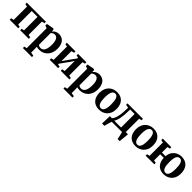

<svg xmlns="http://www.w3.org/2000/svg" viewBox="450 -2296 4277 4277"><g transform="rotate(45 2588.0 -158.0)"><path d="M28.5 0V-46L93.5 -58.5V-478.5L28.5 -493V-538H630V-493L564.5 -478.5V-58.5L630 -46V0H359V-46L421.5 -58.5V-484H237V-58.5L297.5 -46V0Z M681.5 238V193.5L744 180L743.5 -449L681.5 -468.5V-520.5L843.5 -550.5H852L875.5 -531.5L875 -476Q887 -493 909.2 -511Q931.5 -529 962.5 -541.2Q993.5 -553.5 1030 -553.5Q1090.5 -553.5 1137.8 -525.2Q1185 -497 1212.2 -438.8Q1239.5 -380.5 1239.5 -290.5Q1239.5 -226.5 1220.2 -171.5Q1201 -116.5 1164.5 -75.5Q1128 -34.5 1076.8 -11.8Q1025.5 11 962 11Q939 11 916.2 7.2Q893.5 3.5 881 -1L883.5 77V180L966.5 193.5V238ZM960 -39Q997.5 -39 1026.5 -63.2Q1055.5 -87.5 1071.8 -139Q1088 -190.5 1088 -273Q1088 -329 1079.2 -368Q1070.5 -407 1055.2 -431.5Q1040 -456 1019.8 -467Q999.5 -478 976 -478Q953 -478 935 -471Q917 -464 903.8 -454.2Q890.5 -444.5 883.5 -435.5V-68.5Q891 -57 912.2 -48Q933.5 -39 960 -39Z M1289.5 0V-46L1352.5 -58V-478.5L1291 -493V-538H1561.5V-493L1495 -478.5V-163L1549 -240.5L1702 -454.5V-478.5L1643 -493V-538H1905.5V-493L1844 -478V-58L1908 -46V0H1635.5V-46L1702 -58V-377L1647 -293L1495 -82V-56.5L1553.5 -46V0Z M1958 238V193.5L2020.5 180L2020 -449L1958 -468.5V-520.5L2120 -550.5H2128.5L2152 -531.5L2151.5 -476Q2163.5 -493 2185.8 -511Q2208 -529 2239 -541.2Q2270 -553.5 2306.5 -553.5Q2367 -553.5 2414.2 -525.2Q2461.5 -497 2488.8 -438.8Q2516 -380.5 2516 -290.5Q2516 -226.5 2496.8 -171.5Q2477.5 -116.5 2441 -75.5Q2404.5 -34.5 2353.2 -11.8Q2302 11 2238.5 11Q2215.5 11 2192.8 7.2Q2170 3.5 2157.5 -1L2160 77V180L2243 193.5V238ZM2236.5 -39Q2274 -39 2303 -63.2Q2332 -87.5 2348.2 -139Q2364.5 -190.5 2364.5 -273Q2364.5 -329 2355.8 -368Q2347 -407 2331.8 -431.5Q2316.5 -456 2296.2 -467Q2276 -478 2252.5 -478Q2229.5 -478 2211.5 -471Q2193.5 -464 2180.2 -454.2Q2167 -444.5 2160 -435.5V-68.5Q2167.5 -57 2188.8 -48Q2210 -39 2236.5 -39Z M2591.5 -266Q2591.5 -338.5 2613.8 -392.2Q2636 -446 2674.2 -481.8Q2712.5 -517.5 2761 -535.2Q2809.5 -553 2862.5 -553Q2945 -553 3002 -519.2Q3059 -485.5 3088.5 -423.5Q3118 -361.5 3118 -276Q3118 -202.5 3095.8 -148.5Q3073.5 -94.5 3035.2 -59Q2997 -23.5 2948.2 -6.2Q2899.5 11 2846.5 11Q2785.5 11 2738 -8Q2690.5 -27 2657.8 -63.2Q2625 -99.5 2608.2 -150.8Q2591.5 -202 2591.5 -266ZM2856 -41Q2891 -41 2914.2 -65Q2937.5 -89 2949.2 -138.2Q2961 -187.5 2961 -263.5Q2961 -317 2955.5 -360.8Q2950 -404.5 2937.8 -435.8Q2925.5 -467 2905.2 -484Q2885 -501 2855.5 -501Q2820.5 -501 2796.5 -477.2Q2772.5 -453.5 2760.2 -404.2Q2748 -355 2748 -278Q2748 -224 2753.8 -180.5Q2759.5 -137 2772.2 -105.8Q2785 -74.5 2805.8 -57.8Q2826.5 -41 2856 -41Z M3165 0V-52.5L3184 -54Q3208.5 -76.5 3226.2 -114.2Q3244 -152 3255.8 -205.2Q3267.5 -258.5 3273.5 -327.2Q3279.5 -396 3279.5 -479.5L3201.5 -493V-538H3688V-493L3626 -479.5V0ZM3262 -56.5H3480V-483H3339V-438.5Q3339 -369 3333.5 -308Q3328 -247 3317.5 -197.2Q3307 -147.5 3293 -111.5Q3279 -75.5 3262 -56.5ZM3117 180Q3118 148 3119.2 108.2Q3120.5 68.5 3122 25.5Q3123.5 -17.5 3125 -59H3297L3244 -2.5Q3238.5 10.5 3231 35.5Q3223.5 60.5 3215.2 89.2Q3207 118 3200.2 142.8Q3193.5 167.5 3190.5 180ZM3606.5 180Q3604 162.5 3598.8 137Q3593.5 111.5 3587.2 84.8Q3581 58 3575.2 35Q3569.5 12 3566.5 -1L3534 -58.5H3696Q3694.5 -42 3692 -17.5Q3689.5 7 3687 35Q3684.5 63 3681.5 90.5Q3678.5 118 3676.2 141.5Q3674 165 3672.5 180Z M3740.5 -266Q3740.5 -338.5 3762.8 -392.2Q3785 -446 3823.2 -481.8Q3861.5 -517.5 3910 -535.2Q3958.5 -553 4011.5 -553Q4094 -553 4151 -519.2Q4208 -485.5 4237.5 -423.5Q4267 -361.5 4267 -276Q4267 -202.5 4244.8 -148.5Q4222.5 -94.5 4184.2 -59Q4146 -23.5 4097.2 -6.2Q4048.5 11 3995.5 11Q3934.5 11 3887 -8Q3839.5 -27 3806.8 -63.2Q3774 -99.5 3757.2 -150.8Q3740.5 -202 3740.5 -266ZM4005 -41Q4040 -41 4063.2 -65Q4086.5 -89 4098.2 -138.2Q4110 -187.5 4110 -263.5Q4110 -317 4104.5 -360.8Q4099 -404.5 4086.8 -435.8Q4074.5 -467 4054.2 -484Q4034 -501 4004.5 -501Q3969.5 -501 3945.5 -477.2Q3921.5 -453.5 3909.2 -404.2Q3897 -355 3897 -278Q3897 -224 3902.8 -180.5Q3908.5 -137 3921.2 -105.8Q3934 -74.5 3954.8 -57.8Q3975.5 -41 4005 -41Z M4881.5 11Q4822 11 4776 -7.2Q4730 -25.5 4698.2 -59.8Q4666.5 -94 4649 -142.2Q4631.5 -190.5 4629.5 -251H4518V-57.5L4582.5 -46V0H4310.5V-46L4375 -57.5V-479L4311.5 -492.5V-538H4581.5V-492.5L4518 -479V-305.5H4631.5Q4639 -388 4677.8 -443Q4716.5 -498 4774.2 -525.5Q4832 -553 4896.5 -553Q4958.5 -553 5005.8 -533.5Q5053 -514 5085 -477.5Q5117 -441 5133.5 -389.8Q5150 -338.5 5150 -275Q5150 -202 5128 -148.2Q5106 -94.5 5068.2 -59Q5030.5 -23.5 4982.2 -6.2Q4934 11 4881.5 11ZM4890.5 -41Q4924.5 -41 4947.2 -65Q4970 -89 4981.8 -138.2Q4993.5 -187.5 4993.5 -263.5Q4993.5 -319 4988 -362.8Q4982.5 -406.5 4970.2 -437.2Q4958 -468 4938 -484.2Q4918 -500.5 4889 -500.5Q4855 -500.5 4831.8 -476.5Q4808.5 -452.5 4796.5 -403.2Q4784.5 -354 4784.5 -278Q4784.5 -222 4790.2 -178Q4796 -134 4808.5 -103.5Q4821 -73 4841.5 -57Q4862 -41 4890.5 -41Z"/></g></svg>

Font: Merriweather 60pt
Style: Bold
Weight: 700
Version: Version 2.100